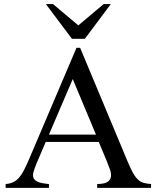

<svg xmlns="http://www.w3.org/2000/svg" viewBox="-20 -909 759 929"><path d="M450.2 0V-18.6Q484.9 -19 499.5 -28.6Q514.2 -38.1 516.6 -53.2Q519 -68.4 512.5 -87.6Q505.9 -106.9 497.6 -127L458 -222.2H201.2L156.2 -116.7Q147 -94.2 142.1 -77.1Q137.2 -60.1 142.3 -47.9Q147.5 -35.6 164.8 -28.6Q182.1 -21.5 216.8 -18.6V0H7.3V-18.6Q28.3 -20 43.9 -27.6Q59.6 -35.2 72 -49.3Q84.5 -63.5 95.2 -84.2Q106 -105 117.7 -131.8L350.1 -677.7H367.7L597.7 -127Q612.3 -92.3 624 -71.5Q635.7 -50.8 648.2 -39.6Q660.6 -28.3 675.5 -24.2Q690.4 -20 710.9 -18.6V0ZM332 -526.4 216.8 -257.8H444.3ZM390.6 -721.2H328.1L202.1 -889.2H236.8L358.9 -786.1L481.4 -889.2H516.1Z"/></svg>

Font: Doulos SIL Phon
Style: Regular
Weight: 400
Designer: Walt Agee, Victor Gaultney, Peter Martin, Debbi Hosken, Becca Hirsbrunner
Foundry: SIL International
Version: Version 5.000